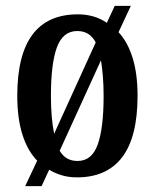

<svg xmlns="http://www.w3.org/2000/svg" viewBox="-20 -596 529 656"><path d="M107 -47Q74 -81 56.5 -136.5Q39 -192 39 -269Q39 -547 246 -547Q303 -547 345 -518L372 -576H427L385 -486Q416 -453 433 -398.5Q450 -344 450 -269Q450 -128 397.5 -59Q345 10 243 10Q215 10 191.5 3Q168 -4 148 -16L122 40H66ZM307 -451Q287 -490 244 -490Q195 -490 174.5 -434.5Q154 -379 154 -269Q154 -192 165 -139ZM245 -46Q294 -46 314 -102.5Q334 -159 334 -268Q334 -305 331.5 -335Q329 -365 325 -390L184 -81Q204 -46 245 -46Z"/></svg>

Font: Noto Serif ExtraCondensed SemiBold
Style: Regular
Weight: 600
Width: 2
Designer: Monotype Design Team
Foundry: Monotype Imaging Inc.
Version: Version 2.015; ttfautohint (v1.8.4.7-5d5b)